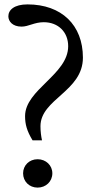

<svg xmlns="http://www.w3.org/2000/svg" viewBox="-20 -841 455 873"><path d="M128 -203H171C167 -221 164 -243 164 -267C164 -391 357 -425 357 -579C357 -727 260 -821 105 -821C45 -821 18 -796 18 -767C18 -744 37 -720 78 -720C110 -720 136 -740 179 -740C245 -740 290 -695 290 -631C290 -502 94 -434 94 -313C94 -276 102 -246 128 -203ZM85 -53C85 -16 113 12 151 12C189 12 218 -16 218 -53C218 -89 189 -117 151 -117C113 -117 85 -89 85 -53Z"/></svg>

Font: TPK Tissa Web Quiz
Style: Regular
Weight: 400
Designer: Jacques Le Bailly, Suppakit Chalermlarp | Katatrad Co.,Ltd.
Foundry: Jacques Le Bailly, Cadson Demak Co.,Ltd.
Version: Version 5.000;Glyphs 3.1.2 (3151)